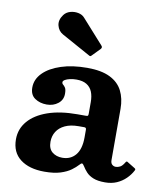

<svg xmlns="http://www.w3.org/2000/svg" viewBox="-88 -862 813 945"><g transform="rotate(10 318.5 -390.0)"><path d="M32.5 -123Q32.5 -58.2 77 -24.1Q121.5 10 197.5 10Q245.5 10 277.4 -0.1Q309.2 -10.2 329.4 -25Q349.5 -39.7 361.7 -53.5Q369.5 -62.5 374 -62Q378.5 -61.5 385.5 -50.2Q394 -36 406.8 -22.1Q419.5 -8.2 441.6 0.9Q463.8 10 500 10H500.5Q533.5 10 559.3 -1.4Q585 -12.8 604.1 -31.6Q623.3 -50.5 634.8 -72.5Q637.3 -77.5 636.5 -79.8Q635.8 -82 631.8 -84.5L594.3 -107.5Q590.8 -110.5 588 -109.5Q585.3 -108.5 582.8 -104Q572 -85.8 561 -80.1Q550 -74.5 539.5 -74.5Q529 -74.5 521.3 -81.5Q513.5 -88.5 513.5 -103.5V-359.5Q513.5 -411.2 493.9 -449.6Q474.3 -488 431.1 -509Q388 -530 318 -530Q243.7 -530 187.4 -511.6Q131 -493.2 99.2 -461.1Q67.5 -429 67.5 -388Q67.5 -351.2 92.4 -334.4Q117.2 -317.5 151.5 -317.5Q184.5 -317.5 208 -336Q231.5 -354.5 231.5 -385.5Q231.5 -406.2 225.9 -414.9Q220.3 -423.5 214.6 -427.9Q209 -432.2 209 -439.5Q209 -446 218.4 -451.6Q227.8 -457.2 243 -460.6Q258.3 -464 275.5 -464Q306.7 -464 326.2 -452.1Q345.7 -440.2 354.6 -418.5Q363.5 -396.7 363.5 -367V-309.5Q363.5 -300.5 361.2 -298.5Q359 -296.5 350.5 -296.5H309Q223 -296.5 161.1 -274.8Q99.2 -253 65.9 -214Q32.5 -175 32.5 -123ZM202 -140.5Q202 -169 216 -191.4Q230 -213.7 257.5 -226.7Q285 -239.7 325.5 -239.7H353.5Q363.5 -239.7 363.5 -229.7V-191Q363.5 -132.3 338.9 -102.5Q314.3 -72.8 272.5 -72.8Q242.5 -72.8 222.3 -89.1Q202 -105.5 202 -140.5ZM314.3 -592Q319.8 -588.5 322.5 -589.5Q325.3 -590.5 329.3 -595L366.3 -633Q374.8 -642 365.8 -651L258.8 -770.5Q247.3 -784 227.1 -788Q207 -792 187 -786.4Q167 -780.8 155.2 -765Q134.7 -737.3 141.5 -710.5Q148.2 -683.8 171.2 -671Z"/></g></svg>

Font: Besley
Style: Regular
Weight: 400
Designer: Owen Earl
Foundry: indestructible type*
Version: Version 4.000